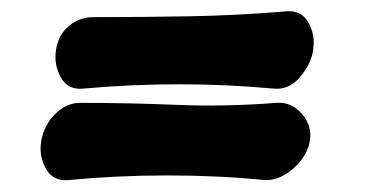

<svg xmlns="http://www.w3.org/2000/svg" viewBox="-20 -418 640 336"><path d="M528 -330Q524 -305 504.5 -282.5Q485 -260 458 -263Q295 -278 126 -263Q99 -260 86.5 -282.5Q74 -305 78 -330V-331Q82 -357 100.5 -372.5Q119 -388 144 -388Q228 -388 311.5 -389.5Q395 -391 479 -398Q507 -401 519.5 -379Q532 -357 528 -331ZM522 -170Q519 -153 506.5 -137Q494 -121 477 -111.5Q460 -102 443 -103Q361 -111 273 -111Q185 -111 101 -103Q73 -100 60.5 -122.5Q48 -145 52 -170V-171Q57 -199 76.5 -218.5Q96 -238 120 -238Q205 -238 289 -234.5Q373 -231 464 -238Q490 -240 508.5 -218.5Q527 -197 522 -171Z"/></svg>

Font: Winky Sans Black
Style: Italic
Weight: 900
Italic angle: -8.97852°
Designer: Simon Atzbach
Foundry: typofactur
Version: Version 1.205